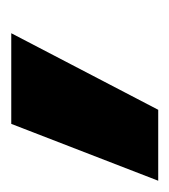

<svg xmlns="http://www.w3.org/2000/svg" viewBox="-7 -174 301 341"><g transform="rotate(-90 143.5 -3.5)"><path d="M119 127H-7L94 -134H255Z"/></g></svg>

Font: Hind Jalandhar
Style: Bold
Weight: 700
Designer: Namrata Goyal
Foundry: Indian Type Foundry
Version: Version 0.702;PS 1.0;hotconv 1.0.81;makeotf.lib2.5.63406